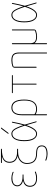

<svg xmlns="http://www.w3.org/2000/svg" viewBox="1490 -2280 1020 4040"><g transform="rotate(-90 2000.0 -260.0)"><path d="M212.9 -284.2Q213.9 -284.2 213.9 -285.2Q213.9 -287.1 211.9 -287.1Q155.3 -301.8 127.4 -334Q99.6 -366.2 99.6 -405.3Q99.6 -462.9 144 -496.6Q188.5 -530.3 269.5 -530.3Q333 -530.3 394.5 -505.9Q404.3 -502.9 405.3 -491.2Q405.3 -487.3 402.3 -485.4Q399.4 -483.4 394.5 -484.4Q335 -510.7 269.5 -509.8Q244.1 -509.8 222.2 -505.9Q200.2 -502 175.3 -492.2Q150.4 -482.4 135.3 -459.5Q120.1 -436.5 120.1 -405.3Q120.1 -356.4 168.5 -325.7Q216.8 -294.9 304.7 -294.9H339.8Q349.6 -294.9 349.6 -285.2Q349.6 -275.4 339.8 -275.4H304.7Q207 -275.4 158.7 -240.2Q110.4 -205.1 110.4 -139.6Q110.4 -76.2 151.9 -43Q193.4 -9.8 269.5 -9.8Q335 -9.8 399.4 -36.1Q403.3 -37.1 406.7 -35.2Q410.2 -33.2 410.2 -29.3Q410.2 -18.6 399.4 -13.7Q335.9 10.7 269.5 9.8Q182.6 9.8 136.2 -29.8Q89.8 -69.3 89.8 -139.6Q89.8 -253.9 212.9 -284.2Z M736.3 -398.4Q737.3 -398.4 737.3 -399.4Q737.3 -400.4 736.3 -400.4Q595.7 -432.6 594.7 -570.3Q594.7 -688.5 719.7 -726.6Q720.7 -726.6 720.7 -728.5Q720.7 -729.5 719.7 -730.5H599.6Q589.8 -730.5 589.8 -740.2Q589.8 -750 599.6 -750H879.9Q889.6 -750 889.6 -740.2Q889.6 -730.5 880.9 -730.5Q741.2 -729.5 678.2 -689.5Q615.2 -649.4 615.2 -570.3Q615.2 -410.2 830.1 -410.2H879.9Q889.6 -410.2 889.6 -399.9Q889.6 -389.6 879.9 -389.6H830.1Q717.8 -389.6 653.8 -337.9Q589.8 -286.1 589.8 -205.1Q589.8 -105.5 639.2 -57.6Q688.5 -9.8 790 -9.8Q879.9 -9.8 919.9 19.5Q960 48.8 960 110.4Q960 230.5 780.3 230.5Q713.9 230.5 651.4 206.1Q640.6 202.1 639.6 191.4Q639.6 187.5 643.6 185.1Q647.5 182.6 651.4 183.6Q715.8 210 780.3 210Q825.2 210 857.4 201.7Q889.6 193.4 905.3 182.6Q920.9 171.9 929.7 155.3Q938.5 138.7 939.5 130.4Q940.4 122.1 940.4 110.4Q940.4 63.5 910.2 36.6Q879.9 9.8 790 9.8Q570.3 9.8 570.3 -205.1Q570.3 -276.4 614.7 -327.6Q659.2 -378.9 736.3 -398.4Z M1209 -589.8Q1205.1 -589.8 1203.6 -593.3Q1202.1 -596.7 1204.1 -599.6L1308.6 -740.2Q1316.4 -750 1329.1 -750Q1333 -750 1334.5 -746.6Q1335.9 -743.2 1334 -740.2L1228.5 -599.6Q1220.7 -589.8 1209 -589.8ZM1205.1 -509.8Q1140.6 -509.8 1105.5 -443.8Q1070.3 -377.9 1070.3 -259.8Q1070.3 -141.6 1105.5 -75.7Q1140.6 -9.8 1205.1 -9.8Q1301.8 -9.8 1375 -242.2Q1376 -248 1375 -252.9Q1346.7 -338.9 1323.2 -392.6Q1299.8 -446.3 1279.3 -470.7Q1258.8 -495.1 1243.2 -502.4Q1227.5 -509.8 1205.1 -509.8ZM1205.1 9.8Q1135.7 9.8 1092.8 -58.1Q1049.8 -126 1049.8 -259.8Q1049.8 -391.6 1092.3 -460.9Q1134.8 -530.3 1205.1 -530.3Q1256.8 -530.3 1295.9 -481.9Q1335 -433.6 1384.8 -286.1Q1384.8 -285.2 1386.2 -285.2Q1387.7 -285.2 1387.7 -286.1Q1412.1 -371.1 1438.5 -508.8Q1440.4 -519.5 1450.2 -519.5Q1460 -519.5 1458 -509.8Q1431.6 -365.2 1399.4 -252.9Q1397.5 -248 1399.4 -243.2Q1424.8 -163.1 1466.8 -8.8Q1468.8 0 1460 0Q1450.2 0 1447.3 -9.8Q1428.7 -80.1 1388.7 -209Q1387.7 -210.9 1385.7 -210.9Q1312.5 9.8 1205.1 9.8Z M1615.2 -304.7V-49.8Q1615.2 -44.9 1619.1 -42Q1663.1 -9.8 1724.6 -9.8Q1816.4 -9.8 1860.8 -70.8Q1905.3 -131.8 1905.3 -259.8Q1905.3 -509.8 1754.9 -509.8Q1615.2 -509.8 1615.2 -304.7ZM1594.7 210V-304.7Q1594.7 -418 1636.7 -474.1Q1678.7 -530.3 1754.9 -530.3Q1924.8 -530.3 1924.8 -260.3Q1924.8 9.8 1724.6 9.8Q1665 9.8 1619.1 -17.6Q1615.2 -19.5 1615.2 -15.6V209Q1615.2 219.7 1605 219.7Q1594.7 219.7 1594.7 210Z M2070.3 -500Q2060.5 -500 2060.1 -509.8Q2059.6 -519.5 2070.3 -519.5H2429.7Q2439.5 -519.5 2439.9 -509.8Q2440.4 -500 2429.7 -500H2264.6Q2259.8 -500 2259.8 -495.1V-9.8Q2259.8 0 2250 0Q2240.2 0 2240.2 -9.8V-495.1Q2240.2 -500 2235.4 -500Z M2594.7 -9.8V-460.9Q2594.7 -476.6 2603.5 -490.7Q2612.3 -504.9 2627 -509.8Q2680.7 -529.3 2750 -530.3Q2838.9 -530.3 2877 -493.2Q2915 -456.1 2915 -370.1V210Q2915 219.7 2904.8 219.7Q2894.5 219.7 2894.5 210V-370.1Q2894.5 -447.3 2862.3 -478.5Q2830.1 -509.8 2750 -509.8Q2679.7 -509.8 2619.1 -485.4Q2615.2 -484.4 2615.2 -477.5V-9.8Q2615.2 0 2605 0Q2594.7 0 2594.7 -9.8Z M3089.8 210V-509.8Q3089.8 -519.5 3100.1 -519.5Q3110.4 -519.5 3110.4 -509.8V-139.6Q3110.4 -69.3 3141.1 -39.6Q3171.9 -9.8 3245.1 -9.8Q3315.4 -9.8 3376 -35.2Q3379.9 -36.1 3379.9 -42V-509.8Q3379.9 -519.5 3390.1 -519.5Q3400.4 -519.5 3400.4 -509.8V-58.6Q3400.4 -20.5 3366.2 -9.8Q3306.6 9.8 3245.1 9.8Q3148.4 9.8 3112.3 -44.9Q3111.3 -45.9 3110.8 -44.9Q3110.4 -43.9 3110.4 -43V210Q3110.4 219.7 3100.1 219.7Q3089.8 219.7 3089.8 210Z M3705.1 -509.8Q3640.6 -509.8 3605.5 -443.8Q3570.3 -377.9 3570.3 -259.8Q3570.3 -141.6 3605.5 -75.7Q3640.6 -9.8 3705.1 -9.8Q3801.8 -9.8 3875 -242.2Q3876 -248 3875 -252.9Q3846.7 -338.9 3823.2 -392.6Q3799.8 -446.3 3779.3 -470.7Q3758.8 -495.1 3743.2 -502.4Q3727.5 -509.8 3705.1 -509.8ZM3705.1 9.8Q3635.7 9.8 3592.8 -58.1Q3549.8 -126 3549.8 -259.8Q3549.8 -391.6 3592.3 -460.9Q3634.8 -530.3 3705.1 -530.3Q3756.8 -530.3 3795.9 -481.9Q3835 -433.6 3884.8 -286.1Q3884.8 -285.2 3886.2 -285.2Q3887.7 -285.2 3887.7 -286.1Q3912.1 -371.1 3938.5 -508.8Q3940.4 -519.5 3950.2 -519.5Q3960 -519.5 3958 -509.8Q3931.6 -365.2 3899.4 -252.9Q3897.5 -248 3899.4 -243.2Q3924.8 -163.1 3966.8 -8.8Q3968.8 0 3960 0Q3950.2 0 3947.3 -9.8Q3928.7 -80.1 3888.7 -209Q3887.7 -210.9 3885.7 -210.9Q3812.5 9.8 3705.1 9.8Z"/></g></svg>

Font: Rounded Mgen+ 1mn thin
Style: Regular
Weight: 100
Designer: [Source Han Sans]
Ryoko NISHIZUKA  (kana & ideographs); Paul D. Hunt (Latin, Greek & Cyrillic); Wenlong ZHANG  (bopomofo
Version: Version 1.059.20150602